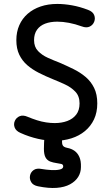

<svg xmlns="http://www.w3.org/2000/svg" viewBox="-20 -708 561 975"><path d="M120 -115Q97 -125 80 -118Q63 -111 55.5 -94.5Q48 -78 54.5 -60.5Q61 -43 84 -33Q106 -23 128.5 -15.5Q151 -8 173 -3Q195 2 216.5 4.5Q238 7 258 7Q303 7 342.5 -5.5Q382 -18 411.5 -42.5Q441 -67 457.5 -102Q474 -137 474 -183Q474 -229 458 -261.5Q442 -294 415 -317Q388 -340 353.5 -357Q319 -374 282 -390Q253 -401 223 -414.5Q193 -428 173 -449Q153 -470 153 -504Q153 -536 168 -557Q183 -578 209.5 -588Q236 -598 271 -598Q299 -598 330.5 -592Q362 -586 395 -574Q419 -565 435.5 -573Q452 -581 458.5 -598Q465 -615 458 -632Q451 -649 427 -658Q385 -674 345.5 -681Q306 -688 271 -688Q224 -688 186 -675Q148 -662 120.5 -638Q93 -614 78 -580Q63 -546 63 -504Q63 -461 78 -430Q93 -399 118.5 -377Q144 -355 177.5 -338Q211 -321 248 -306Q278 -294 309.5 -279.5Q341 -265 362.5 -242.5Q384 -220 384 -183Q384 -148 367 -126Q350 -104 321.5 -93.5Q293 -83 258 -83Q237 -83 214 -86.5Q191 -90 167.5 -97.5Q144 -105 120 -115ZM296 -16Q298 -42 285.5 -55Q273 -68 255 -68.5Q237 -69 222.5 -57Q208 -45 206 -20Q203 21 203 48Q203 75 210.5 90Q218 105 234 112Q251 118 266 120Q281 122 291 124.5Q301 127 301 137Q301 149 283 153Q265 157 239.5 155.5Q214 154 191 150Q166 145 151 155.5Q136 166 132.5 183.5Q129 201 138.5 217Q148 233 173 238Q227 249 267.5 246Q308 243 335.5 228Q363 213 377 190.5Q391 168 391 140Q392 109 383 89Q374 69 358.5 58Q343 47 322 43Q312 41 306 37.5Q300 34 297.5 28Q295 22 295 11Q295 0 296 -16Z"/></svg>

Font: Tilt Neon
Style: Regular
Weight: 400
Designer: Andy Clymer
Foundry: Andy Clymer
Version: Version 1.000